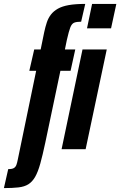

<svg xmlns="http://www.w3.org/2000/svg" viewBox="-104 -763 615 982"><path d="M-84 199 -62 102Q-42 102 -33 96.5Q-24 91 -20 80Q-16 69 -13 53L81 -401H46L71 -510H104L122 -598Q128 -626 135.5 -648.5Q143 -671 156.5 -688.5Q170 -706 192 -718.5Q214 -731 248 -737Q282 -743 332 -743L311 -652Q288 -652 275.5 -647Q263 -642 255.5 -622.5Q248 -603 238 -559L228 -510H281L257 -401H205L128 -35Q114 31 102 74Q90 117 75.5 142Q61 167 41 179.5Q21 192 -9.5 195.5Q-40 199 -84 199ZM341 -618 367 -743H491L464 -618ZM211 0 318 -510H442L334 0Z"/></svg>

Font: Saira UltraCondensed Black
Style: Italic
Weight: 900
Width: 1
Italic angle: -12°
Designer: Hector Gatti with collaboration of the Omnibus-Type team
Foundry: Omnibus-Type
Version: Version 1.101